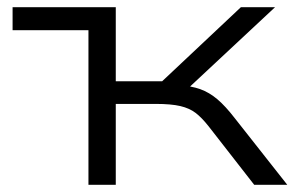

<svg xmlns="http://www.w3.org/2000/svg" viewBox="-20 -514 835 534"><path d="M226 0V-430H15V-494H302V-288H431L650 -494H745L490 -256L473 -278Q512 -275 537 -266Q562 -257 584.5 -238Q607 -219 634 -184L779 0H687L560 -163Q541 -187 524 -200Q507 -213 481.5 -219Q456 -225 413 -225H302V0Z"/></svg>

Font: Nunito Sans 7pt Expanded Light
Style: Regular
Weight: 300
Width: 7
Designer: Vernon Adams
Foundry: Vernon Adams
Version: Version 3.101;gftools[0.9.27]